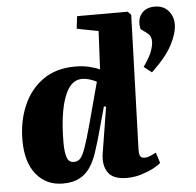

<svg xmlns="http://www.w3.org/2000/svg" viewBox="-55 -836 926 906"><g transform="rotate(-5 408.5 -383.0)"><path d="M576 -117Q575 -98 579.5 -86Q584 -74 602 -74Q615 -74 630 -80.5Q645 -87 656 -93L672 -43Q662 -33 637.5 -20Q613 -7 579.5 3.5Q546 14 510 14Q445 14 421 -21Q397 -56 406 -112L441 -329L431 -332L394 -198Q382 -156 369.5 -118Q357 -80 337.5 -50Q318 -20 286.5 -3Q255 14 207 14Q129 14 81.5 -43.5Q34 -101 34 -206Q34 -296 66 -370Q98 -444 159.5 -487.5Q221 -531 312 -531Q349 -531 379.5 -523.5Q410 -516 428 -507L437 -688L335 -708L342 -767H582L597 -751ZM267 -83Q284 -83 296 -94Q308 -105 321.5 -142Q335 -179 356 -257L408 -451Q392 -459 374.5 -464.5Q357 -470 340 -470Q299 -470 274 -431Q249 -392 237.5 -326Q226 -260 226 -177Q226 -133 234.5 -108Q243 -83 267 -83ZM671 -472 634 -501Q666 -547 675 -573.5Q684 -600 684 -618Q684 -629 680 -639.5Q676 -650 661 -661L635 -680Q625 -724 646.5 -752Q668 -780 710 -780Q751 -780 774.5 -753.5Q798 -727 798 -688Q797 -645 768.5 -591Q740 -537 671 -472Z"/></g></svg>

Font: Literata 36pt ExtraBold
Style: Italic
Weight: 800
Italic angle: -2°
Designer: Latin by Veronika Burian and Jose Scaglione. Greek by Irene Vlachou. Cyrillic by Vera Evstafieva
Foundry: TypeTogether
Version: Version 3.002